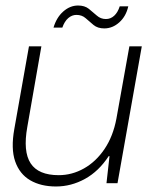

<svg xmlns="http://www.w3.org/2000/svg" viewBox="-20 -664 537 696"><path d="M183 12Q128 12 89.5 -10.5Q51 -33 35 -79Q19 -125 32 -197L85 -496H130L79 -204Q63 -115 91 -72Q119 -29 193 -29Q241 -29 284.5 -53.5Q328 -78 359 -124Q390 -170 402 -234L449 -496H494L406 0H366L377 -98H374Q338 -43 288 -15.5Q238 12 183 12ZM174 -564Q185 -601 209.5 -622.5Q234 -644 263 -644Q287 -644 302 -632Q317 -620 331 -607.5Q345 -595 364 -595Q381 -595 394 -607Q407 -619 414 -641H445Q437 -605 412.5 -583Q388 -561 358 -561Q334 -561 319 -573.5Q304 -586 290.5 -598Q277 -610 257 -610Q241 -610 227.5 -598.5Q214 -587 206 -564Z"/></svg>

Font: DM Sans 36pt ExtraLight
Style: Italic
Weight: 250
Italic angle: -10°
Designer: Colophon Foundry, Jonny Pinhorn
Foundry: Colophon Foundry
Version: Version 4.004;gftools[0.9.30]